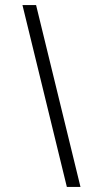

<svg xmlns="http://www.w3.org/2000/svg" viewBox="-20 -741 408 761"><path d="M299 0H245L69 -721H123Z"/></svg>

Font: Montagu Slab 16pt Light
Style: Regular
Weight: 300
Designer: Florian Karsten
Foundry: Florian Karsten
Version: Version 1.000; ttfautohint (v1.8.3)